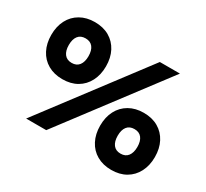

<svg xmlns="http://www.w3.org/2000/svg" viewBox="-145 -936 1253 1167"><g transform="rotate(30 481.5 -352.5)"><path d="M215 -717Q274 -717 317 -692Q360 -667 383.5 -622Q407 -577 407 -517Q407 -458 383.5 -412.5Q360 -367 317 -342Q274 -317 215 -317Q157 -317 113.5 -342Q70 -367 46.5 -412.5Q23 -458 23 -517Q23 -577 46.5 -622Q70 -667 113.5 -692Q157 -717 215 -717ZM145 0 677 -704H818L286 0ZM215 -603Q181 -603 163.5 -580.5Q146 -558 146 -517Q146 -477 163.5 -454Q181 -431 215 -431Q249 -431 266.5 -454Q284 -477 284 -517Q284 -558 266.5 -580.5Q249 -603 215 -603ZM748 12Q690 12 646.5 -13Q603 -38 579.5 -83.5Q556 -129 556 -188Q556 -248 579.5 -293Q603 -338 646.5 -363Q690 -388 748 -388Q807 -388 850 -363Q893 -338 916.5 -293Q940 -248 940 -188Q940 -129 916.5 -83.5Q893 -38 850 -13Q807 12 748 12ZM748 -102Q782 -102 799.5 -125Q817 -148 817 -188Q817 -229 799.5 -251.5Q782 -274 748 -274Q714 -274 696.5 -251.5Q679 -229 679 -188Q679 -148 696.5 -125Q714 -102 748 -102Z"/></g></svg>

Font: Prodigy Sans
Style: Bold
Weight: 700
Designer: Wei Huang
Foundry: Wei Huang
Version: Version 1.003; ttfautohint (v1.8.3)